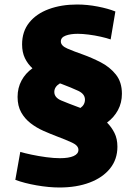

<svg xmlns="http://www.w3.org/2000/svg" viewBox="-20 -748 612 852"><path d="M244 84Q197 84 142.5 74.5Q88 65 48 50L70 -74Q90 -68 121 -61.5Q152 -55 185.5 -50.5Q219 -46 246 -46Q285 -46 306.5 -55.5Q328 -65 328 -83Q328 -102 300 -115Q272 -128 232 -143Q203 -154 172.5 -167.5Q142 -181 116 -201Q90 -221 74 -249.5Q58 -278 58 -318Q58 -358 75.5 -390.5Q93 -423 124 -445Q103 -464 90.5 -490Q78 -516 78 -551Q78 -608 109.5 -647.5Q141 -687 196.5 -707.5Q252 -728 322 -728Q367 -728 413.5 -719Q460 -710 492 -697L471 -573Q454 -579 427.5 -585Q401 -591 373.5 -594.5Q346 -598 325 -598Q293 -598 271.5 -590Q250 -582 250 -564Q250 -545 279 -532.5Q308 -520 348 -506Q387 -492 427 -471.5Q467 -451 494 -417.5Q521 -384 521 -332Q521 -292 503.5 -259.5Q486 -227 455 -204Q475 -184 488 -158Q501 -132 501 -97Q501 -41 468.5 -0.5Q436 40 378 62Q320 84 244 84ZM329 -272Q333 -271 337 -269Q357 -283 357 -306Q357 -331 327 -345Q297 -359 252 -376Q248 -377 246 -378Q221 -363 221 -340Q221 -315 252 -302Q283 -289 329 -272Z"/></svg>

Font: Murecho Black
Style: Regular
Weight: 900
Designer: Neil Summerour
Foundry: Positype
Version: Version 1.010; ttfautohint (v1.8.3)